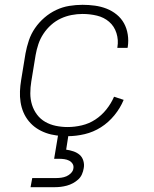

<svg xmlns="http://www.w3.org/2000/svg" viewBox="-20 -558 640 798"><path d="M261 8Q238 8 215 5Q192 2 171 -5.5Q150 -13 132 -25Q114 -37 100 -54Q86 -71 77.5 -91Q69 -111 65.5 -133.5Q62 -156 63 -179Q64 -202 68 -226L86 -336Q91 -363 100 -390Q109 -417 125.5 -441Q142 -465 164.5 -484.5Q187 -504 213.5 -516.5Q240 -529 268 -533.5Q296 -538 323 -538Q349 -538 374.5 -534.5Q400 -531 423 -522Q446 -513 465 -497.5Q484 -482 495.5 -461Q507 -440 511 -414.5Q515 -389 511 -363Q511 -362 510.5 -361Q510 -360 510 -359H467Q468 -360 468 -360.5Q468 -361 468 -362Q473 -392 464 -420.5Q455 -449 433.5 -467.5Q412 -486 383 -493Q354 -500 323 -500Q300 -500 277 -495.5Q254 -491 232.5 -481Q211 -471 192.5 -454.5Q174 -438 160.5 -417.5Q147 -397 139.5 -374.5Q132 -352 128 -329L110 -219Q106 -195 106 -170Q106 -145 113 -122.5Q120 -100 134 -81.5Q148 -63 168 -51.5Q188 -40 212 -35Q236 -30 261 -30Q290 -30 320 -37Q350 -44 376 -61Q402 -78 422 -103Q442 -128 454 -156L494 -143Q480 -109 455.5 -79Q431 -49 399.5 -29Q368 -9 332 -0.5Q296 8 261 8ZM107 220 114 182H214Q224 182 235 180.5Q246 179 256.5 174.5Q267 170 275.5 161Q284 152 285 142Q287 131 281.5 122.5Q276 114 267 109.5Q258 105 247.5 103.5Q237 102 227 102H205L222 0H265L255 64Q270 66 285 71Q300 76 311 85.5Q322 95 326.5 110.5Q331 126 328 141Q326 154 320.5 166.5Q315 179 305 188Q295 197 283 203.5Q271 210 258 213.5Q245 217 232.5 218.5Q220 220 207 220Z"/></svg>

Font: Iosevka Curly XLtEx
Style: Italic
Weight: 200
Width: 7
Italic angle: -9°
Monospace: yes
Designer: Belleve Invis
Foundry: Belleve Invis
Version: Version 11.1.0; ttfautohint (v1.8.3)